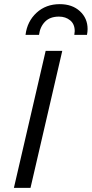

<svg xmlns="http://www.w3.org/2000/svg" viewBox="-20 -905 442 925"><path d="M103 -737Q111 -802 156 -843.5Q201 -885 268 -885Q328 -885 365 -851Q402 -817 402 -765Q402 -752 399 -737H338Q340 -749 340 -755Q340 -789 318 -807Q296 -825 264 -825Q221 -825 197 -800.5Q173 -776 168 -737ZM280 -660 127 0H47L200 -660Z"/></svg>

Font: Elaine Sans
Style: Italic
Weight: 400
Italic angle: -13°
Designer: Wei Huang
Foundry: Wei Huang
Version: Version 2.001;December 24, 2019;FontCreator 12.0.0.2547 64-b